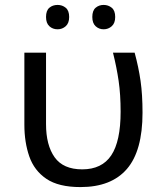

<svg xmlns="http://www.w3.org/2000/svg" viewBox="-20 -750 653 780"><path d="M307 10Q218 10 168.5 -23.5Q119 -57 99 -114.5Q79 -172 79 -243V-536H167V-246Q167 -160 202 -111Q237 -62 314 -62Q394 -62 432 -119Q470 -176 470 -296Q470 -366 462 -421Q454 -476 439 -536H527Q543 -477 551 -421.5Q559 -366 559 -292Q559 -137 495.5 -63.5Q432 10 307 10ZM167 -681Q167 -707 180.5 -718.5Q194 -730 214 -730Q233 -730 247 -718.5Q261 -707 261 -681Q261 -656 247 -643.5Q233 -631 214 -631Q194 -631 180.5 -643.5Q167 -656 167 -681ZM355 -681Q355 -707 368.5 -718.5Q382 -730 401 -730Q420 -730 434 -718.5Q448 -707 448 -681Q448 -656 434 -643.5Q420 -631 401 -631Q382 -631 368.5 -643.5Q355 -656 355 -681Z"/></svg>

Font: Apis
Style: Regular
Weight: 400
Designer: Monotype Design Team
Foundry: Monotype Imaging Inc.
Version: Version 2.000; build 0001